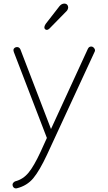

<svg xmlns="http://www.w3.org/2000/svg" viewBox="-20 -767 601 1073"><path d="M511 -488Q511 -481 509 -478L243 97Q201 187 166 229Q131 271 75 285Q73 286 69 286Q61 286 55.5 280Q50 274 50 265Q50 259 55 253.5Q60 248 66 246Q109 235 139.5 198Q170 161 207 81L242 4L57 -477Q55 -483 55 -487Q55 -494 61 -499Q67 -504 75 -504Q88 -504 94 -491L265 -46L471 -494Q477 -507 490 -507Q497 -507 503 -501.5Q509 -496 511 -488ZM228 -612Q228 -623 235 -633L312 -732Q324 -747 340 -747Q349 -747 355 -741Q361 -735 361 -726Q361 -721 358.5 -715Q356 -709 353 -706L256 -607Q249 -600 241 -600Q236 -600 232 -604Q228 -608 228 -612Z"/></svg>

Font: Tsukimi Rounded Light
Style: Regular
Weight: 300
Designer: Takashi Funayama
Foundry: Takashi Funayama
Version: Version 1.032; ttfautohint (v1.8.3)